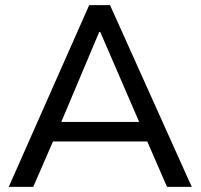

<svg xmlns="http://www.w3.org/2000/svg" viewBox="-20 -725 778 745"><path d="M14 0 326 -705H407L724 0H628L541 -200L581 -176H152L196 -200L109 0ZM365 -601 209 -231 185 -252H548L529 -231L369 -601Z"/></svg>

Font: Mulish Medium
Style: Regular
Weight: 500
Designer: Vernon Adams
Foundry: Vernon Adams
Version: Version 3.603; ttfautohint (v1.8.3)